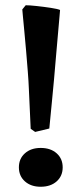

<svg xmlns="http://www.w3.org/2000/svg" viewBox="-20 -696 311 732"><path d="M52 -58Q52 -91 75 -111.5Q98 -132 135 -132Q173 -132 196 -111.5Q219 -91 219 -58Q219 -25 196 -4.5Q173 16 135 16Q98 16 75 -4.5Q52 -25 52 -58ZM65 -660 78 -676Q92 -676 120 -673Q148 -670 174 -666Q200 -662 209 -658Q209 -658 207 -634.5Q205 -611 201.5 -572Q198 -533 194 -486.5Q190 -440 186 -393.5Q182 -347 178 -309L168 -206L114 -193L97 -205L90 -358Q89 -385 86 -423Q83 -461 79.5 -502.5Q76 -544 72.5 -579.5Q69 -615 67 -637.5Q65 -660 65 -660Z"/></svg>

Font: Buenard
Style: Regular
Weight: 400
Version: Version 2.000